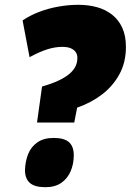

<svg xmlns="http://www.w3.org/2000/svg" viewBox="-20 -770 544 799"><path d="M134 -260 155 -410Q194 -421 222 -434Q250 -447 267.5 -461.5Q285 -476 293.5 -492.5Q302 -509 302 -529Q302 -544 294.5 -554Q287 -564 273.5 -569.5Q260 -575 240 -575Q208 -575 174.5 -564Q141 -553 103 -532L74 -685Q105 -706 143 -720.5Q181 -735 223 -742.5Q265 -750 306 -750Q348 -750 384 -740Q420 -730 447 -708.5Q474 -687 489 -654Q504 -621 504 -575Q504 -511 477.5 -462Q451 -413 406 -378Q361 -343 301 -322L289 -260ZM84 -62Q85 -98 97 -128.5Q109 -159 135.5 -177.5Q162 -196 203 -196Q248 -196 267.5 -178Q287 -160 287 -124Q287 -88 274 -57.5Q261 -27 235 -9Q209 9 169 9Q124 9 104 -9Q84 -27 84 -62Z"/></svg>

Font: Georama ExtraBold
Style: Italic
Weight: 800
Italic angle: -9°
Version: Version 1.001